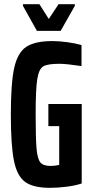

<svg xmlns="http://www.w3.org/2000/svg" viewBox="-20 -893 447 921"><path d="M32 -344Q32 -493 48 -566.5Q64 -640 105.5 -668Q147 -696 232 -696Q264 -696 303.5 -690.5Q343 -685 371 -677V-576Q298 -587 265 -587Q209 -587 188 -575Q167 -563 159 -515Q151 -467 151 -344Q151 -227 155.5 -178.5Q160 -130 174 -113.5Q188 -97 223 -97Q244 -97 264 -102V-288H212V-394H372V-13Q343 -3 300.5 2.5Q258 8 220 8Q140 8 101 -20Q62 -48 47 -121.5Q32 -195 32 -344ZM90 -865V-873H169L214 -802L261 -873H339V-865L271 -745H157Z"/></svg>

Font: Saira ExtraCondensed
Style: Bold
Weight: 700
Width: 2
Designer: Hector Gatti with collaboration of the Omnibus-Type team
Foundry: Omnibus-Type
Version: Version 0.072; ttfautohint (v1.8)